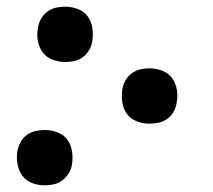

<svg xmlns="http://www.w3.org/2000/svg" viewBox="-20 -548 640 576"><path d="M176 -362Q156 -362 137.5 -369Q119 -376 108 -391Q97 -406 93.5 -425.5Q90 -445 94 -465Q96 -479 103 -491.5Q110 -504 122 -513Q134 -522 148 -525Q162 -528 175 -528Q195 -528 213.5 -521Q232 -514 243 -499Q254 -484 257 -464.5Q260 -445 257 -425Q255 -411 247.5 -398Q240 -385 228.5 -376.5Q217 -368 203.5 -365Q190 -362 176 -362ZM429 -177Q409 -177 390.5 -184Q372 -191 361 -206Q350 -221 347 -240.5Q344 -260 347 -280Q349 -294 356.5 -307Q364 -320 376 -328.5Q388 -337 401 -340Q414 -343 428 -343Q448 -343 466.5 -336Q485 -329 496 -314Q507 -299 510.5 -279.5Q514 -260 510 -240Q508 -226 501 -213Q494 -200 482 -191.5Q470 -183 456 -180Q442 -177 429 -177ZM114 8Q94 8 76 1Q58 -6 47 -21Q36 -36 32.5 -55.5Q29 -75 32 -95Q35 -109 42 -122Q49 -135 61 -143.5Q73 -152 87 -155Q101 -158 114 -158Q134 -158 152.5 -151Q171 -144 182 -129Q193 -114 196 -94.5Q199 -75 196 -55Q194 -41 186.5 -28.5Q179 -16 167 -7Q155 2 141.5 5Q128 8 114 8Z"/></svg>

Font: Iosevka Semibold Extended
Style: Italic
Weight: 600
Width: 7
Italic angle: -9°
Monospace: yes
Designer: Belleve Invis
Foundry: Belleve Invis
Version: Version 32.5.0; ttfautohint (v1.8.4)